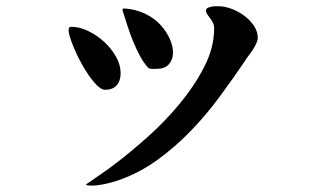

<svg xmlns="http://www.w3.org/2000/svg" viewBox="-20 -554 1040 616"><path d="M257 37Q281 20 305.5 3.5Q330 -13 353 -31Q399 -66 453.5 -114.5Q508 -163 555.5 -220Q603 -277 635 -339Q667 -401 667 -463Q667 -473 663 -481Q659 -489 654 -495.5Q649 -502 645 -508Q641 -514 641 -520Q641 -526 646 -528.5Q651 -531 658 -532.5Q665 -534 672 -534Q679 -534 682 -534Q700 -534 722 -526Q744 -518 763 -504Q782 -490 794.5 -471.5Q807 -453 807 -433Q807 -425 802.5 -415Q798 -405 791.5 -395Q785 -385 778 -376Q771 -367 767 -360Q729 -304 686 -245.5Q643 -187 593 -135Q543 -83 485 -41Q427 1 361 24Q353 27 338.5 31Q324 35 308 38Q292 41 277.5 41.5Q263 42 256 39ZM376 -527Q414 -525 444.5 -510.5Q475 -496 495 -474Q515 -452 525.5 -427.5Q536 -403 535 -382Q534 -361 521 -347Q508 -333 482 -333Q476 -333 469.5 -333Q463 -333 457 -335Q441 -352 429 -374.5Q417 -397 407 -421.5Q397 -446 389 -471Q381 -496 374 -518Q373 -520 373 -524ZM200 -458Q200 -468 209 -468Q235 -468 263 -454.5Q291 -441 314 -420Q337 -399 352 -372.5Q367 -346 367 -319Q367 -295 354.5 -280.5Q342 -266 317 -266Q302 -266 281.5 -290.5Q261 -315 243 -347.5Q225 -380 212.5 -412Q200 -444 200 -458Z"/></svg>

Font: SoukouMincho
Style: Regular
Weight: 400
Designer: Dr. Ken Lunde (project architect, glyph set definition & overall production); Masataka HATTORI  (production & ideograph 
Foundry: Adobe Systems Incorporated
Version: Version 1.00